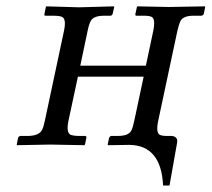

<svg xmlns="http://www.w3.org/2000/svg" viewBox="-20 -451 660 599"><path d="M473.6 -74.2Q465.8 -37.1 478.5 -30.3Q486.3 -26.9 499.5 -26.9H515.6Q535.2 -24.9 532.7 -6.8L508.8 127.9H488.8Q482.9 2.4 383.8 1L317.4 2L315.9 0L320.3 -21Q322.8 -25.9 326.7 -26.9H347.7Q380.9 -26.9 389.6 -43.5Q394.5 -53.2 398.9 -74.2L428.2 -211.9H223.1L193.8 -75.2Q186 -38.1 199.7 -30.8Q208 -27.3 224.6 -26.9H244.6Q250.5 -26.9 249.5 -21L245.1 0L243.7 2L136.2 0L32.7 2L32.2 0L36.6 -22Q39.1 -25.9 43 -26.9H68.8Q102.1 -27.8 111.3 -45.9Q116.2 -55.7 120.1 -75.2L179.7 -355Q187.5 -392.1 173.3 -398.4Q164.6 -401.9 148.4 -401.9H122.6Q118.7 -401.9 118.2 -404.8Q118.2 -406.2 118.7 -407.2L123 -429.2L124.5 -431.2L227.1 -428.2L335.4 -431.2L336.4 -429.2L331.5 -408.2Q330.1 -402.3 324.2 -401.9H304.7Q272.9 -401.9 263.7 -386.7Q257.8 -376.5 253.4 -355L230.5 -246.1H435.1L458 -354Q465.8 -391.6 453.1 -398.4Q444.3 -402.3 427.2 -401.9H406.2Q402.3 -401.9 402.3 -404.8Q402.3 -406.2 402.3 -407.2L407.2 -429.2L408.7 -431.2L506.3 -429.2L619.6 -431.2L620.1 -429.2L615.7 -407.2Q613.3 -402.8 608.4 -401.9H583.5Q552.2 -401.9 543.5 -386.2Q538.1 -375.5 533.2 -354Z"/></svg>

Font: Linux Biolinum Slanted O
Style: Slanted
Weight: 400
Designer: Philipp H. Poll
Foundry: Philipp H. Poll
Version: Version 1.0.4